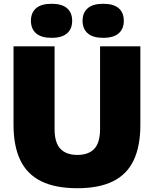

<svg xmlns="http://www.w3.org/2000/svg" viewBox="-20 -985 814 1015"><path d="M389 10Q272 10 197.5 -27Q123 -64 87.2 -138.5Q51.5 -213 51.5 -324.5V-740H268.5V-304Q268.5 -230 299.5 -198Q330.5 -166 389 -166Q447.5 -166 478.2 -198Q509 -230 509 -304V-740H722V-324.5Q722 -213 687 -138.5Q652 -64 578.2 -27Q504.5 10 389 10ZM525.5 -785Q471 -785 443.8 -808.8Q416.5 -832.5 416.5 -875Q416.5 -918 443.8 -941.5Q471 -965 525.5 -965Q580.5 -965 607.5 -941.5Q634.5 -918 634.5 -875Q634.5 -832.5 607.5 -808.8Q580.5 -785 525.5 -785ZM252.5 -785Q198 -785 170.8 -808.8Q143.5 -832.5 143.5 -875Q143.5 -918 170.8 -941.5Q198 -965 252.5 -965Q307.5 -965 334.5 -941.5Q361.5 -918 361.5 -875Q361.5 -832.5 334.5 -808.8Q307.5 -785 252.5 -785Z"/></svg>

Font: Encode Sans SC Black
Style: Regular
Weight: 900
Version: Version 3.002